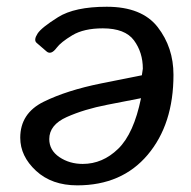

<svg xmlns="http://www.w3.org/2000/svg" viewBox="-20 -541 566 569"><path d="M40 -132.8Q40 -205.1 109.1 -239.3Q178.2 -273.4 280.3 -293.9L400.4 -317.9Q403.3 -336.4 403.3 -337.4Q403.3 -385.7 377 -421.4Q350.6 -457 284.7 -457Q228.5 -457 194.3 -436.5Q160.2 -416 147.9 -399.4Q130.9 -376.5 117.2 -389.2L88.4 -414.1Q79.1 -422.4 91.3 -441.4Q102.5 -459 151.9 -490Q201.2 -521 296.4 -521Q400.4 -521 447.3 -460.7Q494.1 -400.4 494.1 -319.3Q494.1 -172.9 417.7 -82.3Q341.3 8.3 209 8.3Q133.3 8.3 86.7 -34.9Q40 -78.1 40 -132.8ZM126 -128.9Q126 -95.7 156 -75.4Q186 -55.2 225.1 -55.2Q284.2 -55.2 330.3 -100.1Q376.5 -145 397.9 -250L297.9 -230.5Q229.5 -217.3 177.7 -194.1Q126 -170.9 126 -128.9Z"/></svg>

Font: Istok
Style: Italic
Weight: 500
Italic angle: -13°
Designer: Andrey V. Panov
Foundry: Andrey V. Panov
Version: Version 1.0.3